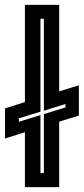

<svg xmlns="http://www.w3.org/2000/svg" viewBox="-26 -770 344 790"><path d="M76.5 0V-226L-5.5 -200V-324L76.5 -350V-750H217.5V-394L298.5 -419V-294.5L217.5 -269.5V0ZM140.5 -58H154.5V-300.5L243.5 -328V-342L154.5 -314.5V-693H140.5V-310.5L51.5 -283V-269L140.5 -296.5Z"/></svg>

Font: Tourney Thin
Style: Regular
Weight: 100
Designer: Tyler Finck
Foundry: Etcetera Type Co
Version: Version 1.015